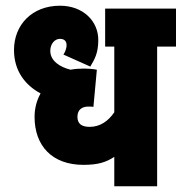

<svg xmlns="http://www.w3.org/2000/svg" viewBox="-20 -652 636 672"><path d="M596 -489V-622H348V-489H380V-259C359 -228 330 -208 294 -208C268 -208 251 -217 251 -243C251 -268 267 -279 289 -279C295 -279 301 -279 307 -278L319 -408C306 -411 282 -412 275 -412C259 -412 242 -411 227 -408C191 -417 156 -438 156 -474C156 -498 171 -516 190 -516C207 -516 213 -506 213 -494C213 -480 206 -467 202 -461L296 -419C311 -444 324 -466 324 -512C324 -579 270 -632 190 -632C92 -632 29 -565 29 -477C29 -404 68 -354 122 -325C108 -300 101 -272 101 -243C101 -142 162 -75 272 -75C323 -75 351 -84 380 -103V0H530V-489Z"/></svg>

Font: Noto Sans ExtraCondensed Black
Style: Italic
Weight: 900
Width: 2
Italic angle: -12°
Designer: Monotype Design Team
Foundry: Monotype Imaging Inc.
Version: Version 2.013